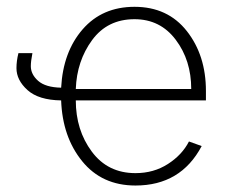

<svg xmlns="http://www.w3.org/2000/svg" viewBox="-20 -538 685 575"><path d="M207 -271.5H552.7Q552.7 -357.4 506.3 -418.9Q460 -480.5 382.8 -480.5Q301.8 -480.5 255.9 -418Q210 -355.5 207 -271.5ZM29.3 -334Q29.3 -355.5 35.2 -378.9H77.1Q72.3 -354.5 72.3 -339.8Q72.3 -315.4 94.2 -295.9Q116.2 -276.4 163.1 -275.4Q168.9 -382.8 227.5 -450.2Q286.1 -517.6 382.8 -517.6Q482.4 -517.6 539.6 -444.8Q596.7 -372.1 596.7 -265.6V-237.3H207Q207 -148.4 254.9 -84Q302.7 -19.5 385.7 -19.5Q440.4 -19.5 482.9 -46.9Q525.4 -74.2 545.9 -114.3L584 -100.6Q521.5 17.6 385.7 17.6Q285.2 17.6 226.1 -55.2Q167 -127.9 163.1 -237.3Q95.7 -238.3 62.5 -268.1Q29.3 -297.9 29.3 -334Z"/></svg>

Font: Gothic A1 ExtraLight
Style: Regular
Weight: 275
Designer: HanYang I&C Co.,Ltd.
Foundry: HanYang I&C Co.,Ltd.
Version: Version 2.50